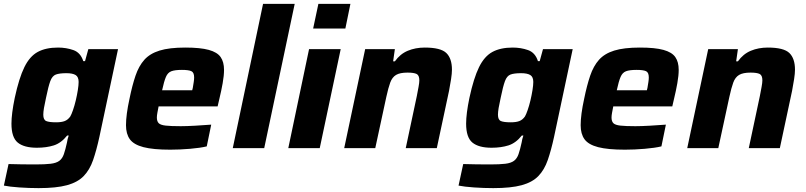

<svg xmlns="http://www.w3.org/2000/svg" viewBox="-21 -763 4150 989"><path d="M178 206Q129 206 78.5 202.5Q28 199 -1 193L23 82Q54 83 91.5 83.5Q129 84 162 84Q211 84 240 80.5Q269 77 284.5 65.5Q300 54 308 31Q316 8 324 -29Q325 -38 327.5 -47Q330 -56 333 -65H325Q294 -26 256 -14Q218 -2 169 -2Q103 -2 70.5 -28.5Q38 -55 38 -126Q38 -177 55 -259Q77 -361 104.5 -417Q132 -473 173.5 -495.5Q215 -518 278 -518Q320 -518 357 -505Q394 -492 408 -448H417L434 -510H587L491 -58Q476 11 458.5 61.5Q441 112 410 144Q379 176 324 191Q269 206 178 206ZM268 -133Q296 -133 312.5 -139.5Q329 -146 341 -163Q347 -173 355 -196Q363 -219 369.5 -246.5Q376 -274 380 -299.5Q384 -325 384 -341Q384 -367 368.5 -376.5Q353 -386 321 -386Q285 -386 266.5 -379Q248 -372 238 -345Q228 -318 216 -259Q209 -228 205.5 -207Q202 -186 202 -172Q202 -146 217 -139.5Q232 -133 268 -133Z M856 8Q768 8 718 -5Q668 -18 648 -45.5Q628 -73 628 -118Q628 -145 632.5 -179Q637 -213 646 -254Q660 -323 677 -373Q694 -423 722.5 -455Q751 -487 801 -502.5Q851 -518 933 -518Q1011 -518 1054.5 -506Q1098 -494 1115.5 -469Q1133 -444 1133 -403Q1133 -374 1126 -334.5Q1119 -295 1109 -254L1100 -215H796Q793 -200 790 -184Q787 -168 787 -158Q787 -138 796.5 -128.5Q806 -119 832.5 -116Q859 -113 910 -113Q940 -113 984 -115.5Q1028 -118 1067 -121L1044 -9Q1011 -1 958 3.5Q905 8 856 8ZM814 -298H969L972 -310Q975 -328 977 -341Q979 -354 979 -364Q979 -390 964.5 -396.5Q950 -403 916 -403Q880 -403 861.5 -396Q843 -389 833.5 -366.5Q824 -344 814 -298Z M1178 0 1334 -743H1497L1340 0Z M1592 -616 1619 -743H1784L1758 -616ZM1464 0 1571 -510H1734L1626 0Z M1752 0 1860 -510H2013L2004 -447H2013Q2040 -485 2079.5 -501.5Q2119 -518 2167 -518Q2249 -518 2278 -490Q2307 -462 2307 -404Q2307 -385 2302.5 -355.5Q2298 -326 2292 -295L2229 0H2069L2126 -268Q2131 -294 2135 -315.5Q2139 -337 2139 -349Q2139 -375 2125 -382Q2111 -389 2078 -389Q2039 -389 2019 -377Q1999 -365 1989 -337.5Q1979 -310 1969 -264L1912 0Z M2520 206Q2471 206 2420.5 202.5Q2370 199 2341 193L2365 82Q2396 83 2433.5 83.5Q2471 84 2504 84Q2553 84 2582 80.5Q2611 77 2626.5 65.5Q2642 54 2650 31Q2658 8 2666 -29Q2667 -38 2669.5 -47Q2672 -56 2675 -65H2667Q2636 -26 2598 -14Q2560 -2 2511 -2Q2445 -2 2412.5 -28.5Q2380 -55 2380 -126Q2380 -177 2397 -259Q2419 -361 2446.5 -417Q2474 -473 2515.5 -495.5Q2557 -518 2620 -518Q2662 -518 2699 -505Q2736 -492 2750 -448H2759L2776 -510H2929L2833 -58Q2818 11 2800.5 61.5Q2783 112 2752 144Q2721 176 2666 191Q2611 206 2520 206ZM2610 -133Q2638 -133 2654.5 -139.5Q2671 -146 2683 -163Q2689 -173 2697 -196Q2705 -219 2711.5 -246.5Q2718 -274 2722 -299.5Q2726 -325 2726 -341Q2726 -367 2710.5 -376.5Q2695 -386 2663 -386Q2627 -386 2608.5 -379Q2590 -372 2580 -345Q2570 -318 2558 -259Q2551 -228 2547.5 -207Q2544 -186 2544 -172Q2544 -146 2559 -139.5Q2574 -133 2610 -133Z M3198 8Q3110 8 3060 -5Q3010 -18 2990 -45.5Q2970 -73 2970 -118Q2970 -145 2974.5 -179Q2979 -213 2988 -254Q3002 -323 3019 -373Q3036 -423 3064.5 -455Q3093 -487 3143 -502.5Q3193 -518 3275 -518Q3353 -518 3396.5 -506Q3440 -494 3457.5 -469Q3475 -444 3475 -403Q3475 -374 3468 -334.5Q3461 -295 3451 -254L3442 -215H3138Q3135 -200 3132 -184Q3129 -168 3129 -158Q3129 -138 3138.5 -128.5Q3148 -119 3174.5 -116Q3201 -113 3252 -113Q3282 -113 3326 -115.5Q3370 -118 3409 -121L3386 -9Q3353 -1 3300 3.5Q3247 8 3198 8ZM3156 -298H3311L3314 -310Q3317 -328 3319 -341Q3321 -354 3321 -364Q3321 -390 3306.5 -396.5Q3292 -403 3258 -403Q3222 -403 3203.5 -396Q3185 -389 3175.5 -366.5Q3166 -344 3156 -298Z M3519 0 3627 -510H3780L3771 -447H3780Q3807 -485 3846.5 -501.5Q3886 -518 3934 -518Q4016 -518 4045 -490Q4074 -462 4074 -404Q4074 -385 4069.5 -355.5Q4065 -326 4059 -295L3996 0H3836L3893 -268Q3898 -294 3902 -315.5Q3906 -337 3906 -349Q3906 -375 3892 -382Q3878 -389 3845 -389Q3806 -389 3786 -377Q3766 -365 3756 -337.5Q3746 -310 3736 -264L3679 0Z"/></svg>

Font: Saira
Style: Bold Italic
Weight: 700
Italic angle: -12°
Designer: Hector Gatti with collaboration of the Omnibus-Type team
Foundry: Omnibus-Type
Version: Version 1.100; ttfautohint (v1.8.3)